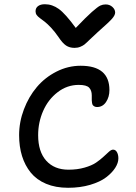

<svg xmlns="http://www.w3.org/2000/svg" viewBox="-20 -931 638 902"><path d="M476.1 -910.2Q495.1 -910.2 508.1 -898.4Q521 -886.7 521 -872.1Q521 -859.9 506.8 -843.5Q492.7 -827.1 439.9 -780.8Q424.3 -767.1 404.1 -747.3Q383.8 -727.5 376.7 -721.9Q369.6 -716.3 357.4 -711.2Q345.2 -706.1 330.1 -706.1Q307.1 -706.1 290.5 -717Q273.9 -728 254.9 -756.8Q237.8 -781.7 220 -800.8Q202.1 -819.8 189.9 -829.1Q177.7 -838.4 167.5 -845.9Q157.2 -853.5 152.1 -860.8Q147 -868.2 147 -877.9Q147 -893.6 158.7 -902.3Q170.4 -911.1 190.9 -911.1Q225.6 -911.1 256.3 -888.9Q287.1 -866.7 335.9 -799.8Q383.8 -850.1 411.6 -874.8Q439.5 -899.4 451.2 -904.8Q462.9 -910.2 476.1 -910.2ZM299.8 -48.8Q241.2 -48.8 196.5 -67.6Q151.9 -86.4 124.5 -120.1Q97.2 -153.8 83.5 -198Q69.8 -242.2 69.8 -295.9Q69.8 -357.9 92.3 -417.2Q114.7 -476.6 152.8 -521.7Q190.9 -566.9 245.1 -594.5Q299.3 -622.1 358.9 -622.1Q494.1 -622.1 494.1 -507.8Q494.1 -475.6 478.3 -451.9Q462.4 -428.2 436 -428.2Q428.7 -428.2 423.8 -430.9Q418.9 -433.6 416.3 -436.8Q413.6 -439.9 412.4 -447.8Q411.1 -455.6 411.1 -459.7Q411.1 -463.9 411.1 -475.1Q411.1 -480.5 411.1 -482.9Q411.1 -505.9 398.9 -519Q386.7 -532.2 350.1 -532.2Q295.4 -532.2 251 -498Q206.5 -463.9 182.9 -410.2Q159.2 -356.4 159.2 -295.9Q159.2 -218.3 197.3 -176Q235.4 -133.8 301.8 -133.8Q343.3 -133.8 377.2 -143.6Q411.1 -153.3 431.2 -167Q451.2 -180.7 466.1 -194.6Q481 -208.5 491.9 -218.3Q502.9 -228 511.2 -228Q522.9 -228 529.5 -216.1Q536.1 -204.1 536.1 -187Q536.1 -165.5 521.2 -142.3Q506.3 -119.1 478.5 -97.9Q450.7 -76.7 403.8 -62.7Q356.9 -48.8 299.8 -48.8Z"/></svg>

Font: Shantell Sans Irregular Bouncy
Style: Regular
Weight: 400
Designer: Stephen Nixon, Anya Danilova, Shantell Martin
Foundry: Arrow Type
Version: Version 1.006;[9816181b4]